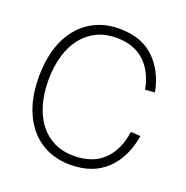

<svg xmlns="http://www.w3.org/2000/svg" viewBox="-132 -847 952 984"><g transform="rotate(20 344.0 -355.0)"><path d="M355 16Q286 16 229.5 -9.5Q173 -35 133 -83Q93 -131 71.5 -199.5Q50 -268 50 -354Q50 -440 71.5 -509Q93 -578 133 -626Q173 -674 229.5 -700Q286 -726 355 -726Q475 -726 545 -659.5Q615 -593 637 -481L584 -477Q568 -569 510.5 -623Q453 -677 355 -677Q297 -677 250.5 -654.5Q204 -632 171 -590.5Q138 -549 120 -489Q102 -429 102 -354Q102 -279 120 -219.5Q138 -160 171 -118.5Q204 -77 250.5 -55Q297 -33 355 -33Q458 -33 517 -90Q576 -147 590 -249L643 -245Q624 -125 550.5 -54.5Q477 16 355 16Z"/></g></svg>

Font: Geist ExtLt
Style: Regular
Weight: 400
Designer: Basement.studio, Andrés Briganti, Mateo Zaragoza
Foundry: Basement.studio, Vercel, Andrés Briganti, Guido Ferreyra, Mateo Zaragoza
Version: Version 1.401